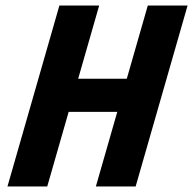

<svg xmlns="http://www.w3.org/2000/svg" viewBox="-20 -675 699 695"><path d="M195 -655H339L151 0H7ZM515 -655H659L471 0H327ZM140 -270 175 -390H526L491 -270Z"/></svg>

Font: Intel One Mono Light
Style: Italic
Weight: 300
Italic angle: -16°
Monospace: yes
Designer: Fred Shallcrass
Foundry: Frere-Jones Type LLC
Version: Version 1.004